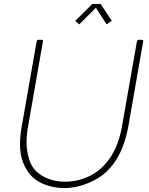

<svg xmlns="http://www.w3.org/2000/svg" viewBox="-20 -935 752 969"><path d="M304 14Q237 14 180.5 -15.5Q124 -45 97 -114Q81 -153 81 -208Q81 -249 90 -299L165 -726Q166 -734 174 -734H190Q197 -734 197 -728L122 -299Q114 -253 114 -215Q114 -170 130 -122.5Q146 -75 195 -46.5Q244 -18 309 -18Q373 -18 432 -46.5Q491 -75 534.5 -137Q578 -199 596 -299L671 -726Q672 -734 680 -734H696Q703 -734 703 -728L628 -299Q589 -82 437 -16Q370 14 304 14ZM518 -812 464 -896 380 -812 360 -830 446 -915H488L544 -830Z"/></svg>

Font: YamahaIndonesia935. App Thin
Style: Italic
Weight: 100
Italic angle: -10°
Designer: Dalton Maag Ltd
Foundry: Dalton Maag Ltd
Version: Version 1.002; January 01, 2024; Regular/Italic